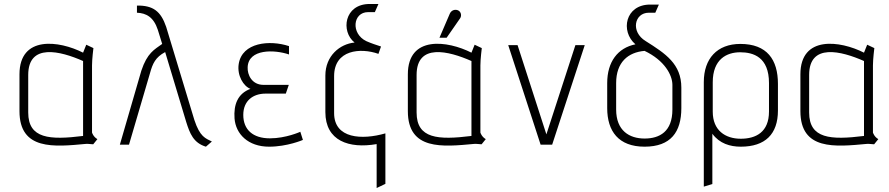

<svg xmlns="http://www.w3.org/2000/svg" viewBox="-20 -728 4474 966"><path d="M414 -503 398 -463C278 -524 78 -551 78 -354V-169C78 29 252 11 412 -4C425 -5 440 -2 449 -2L470 -28C449 -40 443 -61 443 -61V-399C443 -431 450 -486 450 -486ZM122 -351C122 -512 283 -472 398 -421V-44C230 -23 122 -30 122 -162Z M669 -664C716 -662 753 -642 774 -578L796 -507C756 -478 721 -462 691 -372L583 0H629L735 -361C748 -408 762 -440 811 -466L917 -114C935 -57 953 -9 1016 10L1046 -16C1014 -32 986 -39 958 -124L816 -593C789 -672 750 -701 669 -700Z M1434 -496C1337 -528 1198 -515 1181 -406C1172 -348 1205 -294 1240 -281C1176 -257 1155 -202 1160 -132C1166 -54 1228 10 1334 10C1426 10 1504 -24 1504 -24L1491 -65C1491 -65 1419 -32 1338 -32C1253 -32 1204 -75 1204 -150C1204 -221 1253 -257 1316 -257H1418L1433 -301H1306C1247 -301 1224 -352 1226 -390C1230 -483 1361 -479 1434 -454Z M1840 -708C1711 -708 1694 -569 1764 -514C1690 -507 1617 -447 1617 -348V-164C1617 -19 1736 21 1875 -3V218L1919 197V-57C1801 -23 1661 -30 1661 -159V-345C1661 -478 1794 -489 1884 -457L1897 -494C1873 -502 1850 -509 1823 -521C1744 -559 1755 -667 1832 -667H1866L1884 -708Z M2368 -503 2352 -463C2232 -524 2032 -551 2032 -354V-169C2032 29 2206 11 2366 -4C2379 -5 2394 -2 2403 -2L2424 -28C2403 -40 2397 -61 2397 -61V-399C2397 -431 2404 -486 2404 -486ZM2076 -351C2076 -512 2237 -472 2352 -421V-44C2184 -23 2076 -30 2076 -162ZM2191 -538H2227L2295 -636C2304 -649 2300 -671 2282 -677C2266 -682 2250 -675 2243 -659Z M2537 -501 2700 0H2758L2922 -501H2875L2729 -52L2584 -501Z M3251 -705C3126 -705 3100 -571 3177 -505C3088 -487 3035 -417 3035 -310V-184C3035 -68 3092 10 3223 10C3355 10 3408 -64 3408 -184V-287C3408 -406 3329 -458 3229 -521C3151 -568 3172 -664 3244 -664H3277L3295 -705ZM3080 -310C3080 -415 3140 -465 3223 -472C3324 -424 3363 -350 3363 -301V-177C3363 -66 3299 -31 3223 -31C3147 -31 3080 -70 3080 -177Z M3894 -306C3894 -428 3839 -507 3705 -507C3588 -507 3521 -433 3521 -315V211L3564 198V-55C3600 -6 3653 10 3707 10C3830 10 3894 -53 3894 -172ZM3566 -314C3566 -430 3636 -465 3704 -465C3770 -465 3849 -441 3849 -310V-167C3849 -63 3783 -30 3707 -30C3629 -30 3566 -72 3566 -166Z M4343 -503 4327 -463C4207 -524 4007 -551 4007 -354V-169C4007 29 4181 11 4341 -4C4354 -5 4369 -2 4378 -2L4399 -28C4378 -40 4372 -61 4372 -61V-399C4372 -431 4379 -486 4379 -486ZM4051 -351C4051 -512 4212 -472 4327 -421V-44C4159 -23 4051 -30 4051 -162Z"/></svg>

Font: Advent Pro
Style: Light
Weight: 300
Designer: Andreas Kalpakidis
Foundry: Andreas Kalpakidis
Version: Version 2.002 2007